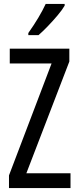

<svg xmlns="http://www.w3.org/2000/svg" viewBox="-20 -963 401 983"><path d="M341 0H26V-65L244 -638H30V-714H335V-648L115 -76H341ZM311 -934Q299 -913 275 -884.5Q251 -856 224.5 -828.5Q198 -801 177 -783H125V-794Q183 -876 214 -943H311Z"/></svg>

Font: Noto Sans Georgian ExtraCondensed
Style: Regular
Weight: 400
Width: 2
Designer: Monotype Design Team, Akaki Razmadze
Foundry: Google LLC
Version: Version 2.005; ttfautohint (v1.8.4.7-5d5b)